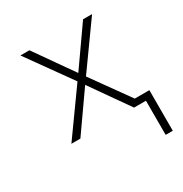

<svg xmlns="http://www.w3.org/2000/svg" viewBox="-167 -649 935 979"><g transform="rotate(-30 300.0 -159.5)"><path d="M528 201V0H458L300 -225L142 0H89L275 -260L89 -520H142L300 -295L458 -520H511L325 -260L484 -38H570V201Z"/></g></svg>

Font: Iosevka SS04 XLt Ex
Style: Regular
Weight: 200
Width: 7
Monospace: yes
Designer: Belleve Invis
Foundry: Belleve Invis
Version: Version 19.0.0; ttfautohint (v1.8.4)